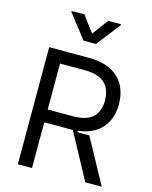

<svg xmlns="http://www.w3.org/2000/svg" viewBox="-139 -1062 914 1152"><g transform="rotate(15 317.5 -486.0)"><path d="M607.2 0H505L351.2 -284.4Q345.2 -284.1 333.1 -284.1H174V0H85.9V-727.3H331.7Q414.1 -727.3 469.5 -698.9Q524.9 -670.5 551.7 -620.4Q578.5 -570.3 578.8 -504.3Q578.5 -445.3 557 -399.3Q535.5 -353.3 491.3 -324Q447.1 -294.7 381.4 -286.9V-278.4H455.3ZM330.3 -363.6Q414.4 -363.6 453.1 -399.9Q491.8 -436.1 492.2 -504.3Q491.8 -573.2 452.6 -611.2Q413.4 -649.1 328.8 -649.1H174V-363.6ZM159.8 -971.6H239.3L313.2 -872.2L387.1 -971.6H466.6V-965.9L351.6 -818.2H274.9L159.8 -965.9Z"/></g></svg>

Font: Riot Sans
Style: Regular
Weight: 400
Designer: Rasmus Andersson
Foundry: rsms
Version: Version 4.001